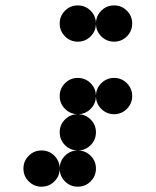

<svg xmlns="http://www.w3.org/2000/svg" viewBox="-20 -704 587 724"><path d="M273.4 -273.4Q245.1 -273.4 225.1 -293.5Q205.1 -313.5 205.1 -341.8Q205.1 -370.1 225.1 -390.1Q245.1 -410.2 273.4 -410.2Q301.8 -410.2 321.8 -390.1Q341.8 -370.1 341.8 -341.8Q341.8 -313.5 321.8 -293.5Q301.8 -273.4 273.4 -273.4ZM410.2 -273.4Q381.8 -273.4 361.8 -293.5Q341.8 -313.5 341.8 -341.8Q341.8 -370.1 361.8 -390.1Q381.8 -410.2 410.2 -410.2Q438.5 -410.2 458.5 -390.1Q478.5 -370.1 478.5 -341.8Q478.5 -313.5 458.5 -293.5Q438.5 -273.4 410.2 -273.4ZM273.4 -136.7Q245.1 -136.7 225.1 -156.7Q205.1 -176.8 205.1 -205.1Q205.1 -233.4 225.1 -253.4Q245.1 -273.4 273.4 -273.4Q301.8 -273.4 321.8 -253.4Q341.8 -233.4 341.8 -205.1Q341.8 -176.8 321.8 -156.7Q301.8 -136.7 273.4 -136.7ZM136.7 0Q108.4 0 88.4 -20Q68.4 -40 68.4 -68.4Q68.4 -96.7 88.4 -116.7Q108.4 -136.7 136.7 -136.7Q165 -136.7 185.1 -116.7Q205.1 -96.7 205.1 -68.4Q205.1 -40 185.1 -20Q165 0 136.7 0ZM273.4 0Q245.1 0 225.1 -20Q205.1 -40 205.1 -68.4Q205.1 -96.7 225.1 -116.7Q245.1 -136.7 273.4 -136.7Q301.8 -136.7 321.8 -116.7Q341.8 -96.7 341.8 -68.4Q341.8 -40 321.8 -20Q301.8 0 273.4 0ZM341.8 -615.2Q341.8 -586.9 321.8 -566.9Q301.8 -546.9 273.4 -546.9Q245.1 -546.9 225.1 -566.9Q205.1 -586.9 205.1 -615.2Q205.1 -643.6 225.1 -663.6Q245.1 -683.6 273.4 -683.6Q301.8 -683.6 321.8 -663.6Q341.8 -643.6 341.8 -615.2ZM478.5 -615.2Q478.5 -586.9 458.5 -566.9Q438.5 -546.9 410.2 -546.9Q381.8 -546.9 361.8 -566.9Q341.8 -586.9 341.8 -615.2Q341.8 -643.6 361.8 -663.6Q381.8 -683.6 410.2 -683.6Q438.5 -683.6 458.5 -663.6Q478.5 -643.6 478.5 -615.2Z"/></svg>

Font: DatDot
Style: Bold
Weight: 700
Designer: GGBot
Version: 1.00